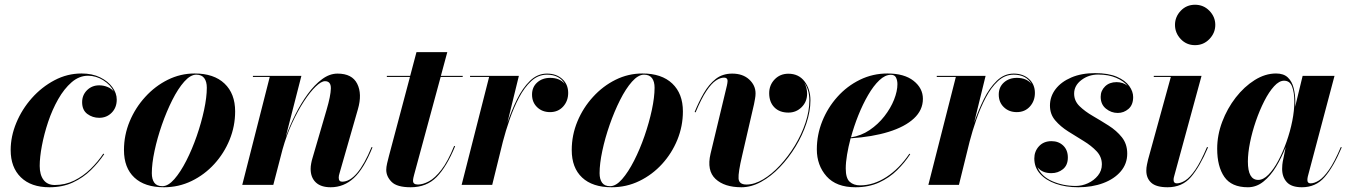

<svg xmlns="http://www.w3.org/2000/svg" viewBox="-20 -780 5690 810"><path d="M419.5 -129.5Q396 -94.5 363.5 -62.5Q331 -30.5 287.5 -10.2Q244 10 188.5 10Q111 10 68 -32Q25 -74 25 -147Q25 -204.5 48.8 -261.8Q72.5 -319 114.2 -366Q156 -413 210 -441.5Q264 -470 324 -470Q369 -470 402.2 -453.8Q435.5 -437.5 454 -412.2Q472.5 -387 472.5 -360Q472.5 -326 451.2 -304.5Q430 -283 398.5 -283Q370.5 -283 348.5 -299.2Q326.5 -315.5 326.5 -349Q326.5 -379 347.2 -399.5Q368 -420 398.5 -420Q416 -420 432.8 -413.5Q449.5 -407 460 -394Q446.5 -422 416 -441.2Q385.5 -460.5 351.5 -460.5Q314 -460.5 282.2 -433Q250.5 -405.5 225.5 -361.5Q200.5 -317.5 183.2 -266Q166 -214.5 156.8 -165.5Q147.5 -116.5 147.5 -80Q147.5 -42.5 163.8 -21Q180 0.5 211 0.5Q255 0.5 293 -18.2Q331 -37 362 -67.2Q393 -97.5 416 -132Z M671.5 10Q590.5 10 546.8 -31Q503 -72 503 -147Q503 -210 527 -267.8Q551 -325.5 592.8 -371.2Q634.5 -417 688 -443.5Q741.5 -470 801 -470Q882.5 -470 927.2 -427.5Q972 -385 972 -310Q972 -248 948.8 -190.8Q925.5 -133.5 884.2 -88.2Q843 -43 788.5 -16.5Q734 10 671.5 10ZM665 5.5Q689.5 5.5 715.5 -24.2Q741.5 -54 766 -102Q790.5 -150 810 -206.2Q829.5 -262.5 841 -316.2Q852.5 -370 852.5 -410Q852.5 -435.5 841.8 -450.2Q831 -465 808 -465Q783.5 -465 757.2 -435.5Q731 -406 706.8 -357.8Q682.5 -309.5 663 -253.5Q643.5 -197.5 632 -143.5Q620.5 -89.5 620.5 -49.5Q620.5 -24 631 -9.2Q641.5 5.5 665 5.5Z M1118 -455.5H1047V-460H1251.5L1185.5 -202.5Q1202.5 -250 1226.2 -297.2Q1250 -344.5 1278.5 -383.5Q1307 -422.5 1338.8 -446Q1370.5 -469.5 1404 -469.5Q1465.5 -469.5 1487 -426.5Q1508.5 -383.5 1490 -319.5L1412.5 -49.5Q1409 -39 1409 -30.5Q1409 -13.5 1423.5 -13.5Q1487.5 -13.5 1547.5 -159.5L1551.5 -158.5Q1515 -68 1472.8 -29Q1430.5 10 1375 10Q1333.5 10 1312 -10.8Q1290.5 -31.5 1290.5 -67.5Q1290.5 -78.5 1292.8 -90.5Q1295 -102.5 1298 -112L1358 -317.5Q1375 -375.5 1375.8 -406.5Q1376.5 -437.5 1351 -437.5Q1335.5 -437.5 1312 -415Q1288.5 -392.5 1262.5 -352.8Q1236.5 -313 1212.5 -261Q1188.5 -209 1172 -150L1133 0H1002Z M1900 -163Q1864.5 -76.5 1822 -33.2Q1779.5 10 1712.5 10Q1654.5 10 1632 -12.8Q1609.5 -35.5 1609.5 -63.5Q1609.5 -75 1613.2 -91.2Q1617 -107.5 1621 -122.5L1709.5 -455.5H1612V-460H1710.5L1737 -560H1867L1840 -460H1932V-455.5H1839L1727 -42.5Q1725.5 -37 1724 -30.2Q1722.5 -23.5 1722.5 -17Q1722.5 -1.5 1743.5 -1.5Q1764 -1.5 1789.5 -15Q1815 -28.5 1842.2 -63.8Q1869.5 -99 1896 -164.5Z M2043.5 -455.5H1963V-460H2169L2120.5 -262Q2138 -314 2161.5 -361.5Q2185 -409 2216.2 -439.2Q2247.5 -469.5 2287.5 -469.5Q2327 -469.5 2352 -446.8Q2377 -424 2377 -388Q2377 -354 2355.8 -330.5Q2334.5 -307 2300.5 -307Q2267.5 -307 2246 -327.8Q2224.5 -348.5 2224.5 -381Q2224.5 -412.5 2246.2 -432Q2268 -451.5 2301 -451.5Q2341.5 -451.5 2362.5 -426Q2340.5 -465 2287.5 -465Q2250.5 -465 2221.2 -438Q2192 -411 2169.5 -368Q2147 -325 2130 -276Q2113 -227 2101.5 -182.5L2056.5 0H1927.5Z M2560.5 10Q2479.5 10 2435.8 -31Q2392 -72 2392 -147Q2392 -210 2416 -267.8Q2440 -325.5 2481.8 -371.2Q2523.5 -417 2577 -443.5Q2630.5 -470 2690 -470Q2771.5 -470 2816.2 -427.5Q2861 -385 2861 -310Q2861 -248 2837.8 -190.8Q2814.5 -133.5 2773.2 -88.2Q2732 -43 2677.5 -16.5Q2623 10 2560.5 10ZM2554 5.5Q2578.5 5.5 2604.5 -24.2Q2630.5 -54 2655 -102Q2679.5 -150 2699 -206.2Q2718.5 -262.5 2730 -316.2Q2741.5 -370 2741.5 -410Q2741.5 -435.5 2730.8 -450.2Q2720 -465 2697 -465Q2672.5 -465 2646.2 -435.5Q2620 -406 2595.8 -357.8Q2571.5 -309.5 2552 -253.5Q2532.5 -197.5 2521 -143.5Q2509.5 -89.5 2509.5 -49.5Q2509.5 -24 2520 -9.2Q2530.5 5.5 2554 5.5Z M3111 -124Q3094 -52 3095.8 -26.8Q3097.5 -1.5 3129.5 -1.5Q3163 -1.5 3199.8 -23.5Q3236.5 -45.5 3271 -82.8Q3305.5 -120 3333.5 -166.2Q3361.5 -212.5 3378 -261.8Q3394.5 -311 3394.5 -356.5Q3394.5 -401.5 3373 -431Q3385 -410.5 3385 -384.5Q3385 -351 3362 -328Q3339 -305 3306 -305Q3268.5 -305 3246.8 -327.2Q3225 -349.5 3225 -387Q3225 -421 3248 -445Q3271 -469 3306 -469Q3349.5 -469 3374.2 -436.5Q3399 -404 3399 -356.5Q3399 -311 3382.2 -260.2Q3365.5 -209.5 3336.5 -161.8Q3307.5 -114 3270.2 -75Q3233 -36 3191.2 -13Q3149.5 10 3108 10Q3036 10 2998.5 -25.2Q2961 -60.5 2977.5 -131L3046.5 -418.5Q3047.5 -423 3048.5 -429Q3049.5 -435 3049.5 -438.5Q3049.5 -452.5 3034.5 -452.5Q3018.5 -452.5 3000 -440.2Q2981.5 -428 2960.2 -396.2Q2939 -364.5 2914.5 -306L2910.5 -307.5Q2928 -350.5 2949.2 -387.2Q2970.5 -424 2999.2 -446.8Q3028 -469.5 3069 -469.5Q3113.5 -469.5 3140.5 -444.8Q3167.5 -420 3167.5 -386Q3167.5 -375 3165.2 -363Q3163 -351 3161 -340.5Z M3548 -69Q3548 -28 3564.8 -13Q3581.5 2 3608.5 2Q3665 2 3719.5 -33.2Q3774 -68.5 3816.5 -131.5L3820 -129.5Q3797 -94 3764.5 -62Q3732 -30 3688.5 -10Q3645 10 3589 10Q3508 10 3467 -36.2Q3426 -82.5 3426 -150Q3426 -211.5 3449 -268.8Q3472 -326 3512.8 -371.5Q3553.5 -417 3607.8 -443.5Q3662 -470 3724 -470Q3795 -470 3834.2 -439Q3873.5 -408 3873.5 -363Q3873.5 -315.5 3835.5 -280.2Q3797.5 -245 3729 -223.8Q3660.5 -202.5 3568.5 -196.5Q3559 -160.5 3553.5 -127.5Q3548 -94.5 3548 -69ZM3738.5 -464.5Q3714 -464.5 3689.5 -441.2Q3665 -418 3642.5 -379.2Q3620 -340.5 3601.2 -293.8Q3582.5 -247 3570 -200.5Q3612.5 -207 3648.5 -231.2Q3684.5 -255.5 3711 -289.5Q3737.5 -323.5 3751.8 -359.5Q3766 -395.5 3766 -425Q3766 -440.5 3760.2 -452.5Q3754.5 -464.5 3738.5 -464.5Z M4012.5 -455.5H3932V-460H4138L4089.5 -262Q4107 -314 4130.5 -361.5Q4154 -409 4185.2 -439.2Q4216.5 -469.5 4256.5 -469.5Q4296 -469.5 4321 -446.8Q4346 -424 4346 -388Q4346 -354 4324.8 -330.5Q4303.5 -307 4269.5 -307Q4236.5 -307 4215 -327.8Q4193.5 -348.5 4193.5 -381Q4193.5 -412.5 4215.2 -432Q4237 -451.5 4270 -451.5Q4310.5 -451.5 4331.5 -426Q4309.5 -465 4256.5 -465Q4219.5 -465 4190.2 -438Q4161 -411 4138.5 -368Q4116 -325 4099 -276Q4082 -227 4070.5 -182.5L4025.5 0H3896.5Z M4735.5 -132Q4735.5 -89 4708.2 -57Q4681 -25 4634.2 -7.5Q4587.5 10 4529 10Q4476 10 4434 -4.8Q4392 -19.5 4367.8 -46.8Q4343.5 -74 4343.5 -111.5Q4343.5 -141.5 4363.2 -163Q4383 -184.5 4416 -184.5Q4446 -184.5 4465.5 -165.8Q4485 -147 4485 -115.5Q4485 -83 4464.2 -66.2Q4443.5 -49.5 4415.5 -49.5Q4376.5 -49.5 4357 -74.5Q4373 -36 4418.8 -15.8Q4464.5 4.5 4518.5 4.5Q4545 4.5 4570.2 -7.2Q4595.5 -19 4612 -39.5Q4628.5 -60 4628.5 -86.5Q4628.5 -118.5 4606.2 -142Q4584 -165.5 4551.5 -185.2Q4519 -205 4486.5 -225.5Q4454 -246 4431.8 -272Q4409.5 -298 4409.5 -334.5Q4409.5 -373 4433.2 -404Q4457 -435 4499.8 -453.2Q4542.5 -471.5 4600 -471.5Q4656.5 -471.5 4692 -456Q4727.5 -440.5 4744 -417.2Q4760.5 -394 4760.5 -370.5Q4760.5 -337.5 4740.8 -320.5Q4721 -303.5 4695.5 -303.5Q4668 -303.5 4645.8 -321.5Q4623.5 -339.5 4623.5 -371.5Q4623.5 -397.5 4642 -415.5Q4660.5 -433.5 4690.5 -433.5Q4718 -433.5 4737 -418Q4720 -438.5 4688.2 -452Q4656.5 -465.5 4612.5 -465.5Q4572.5 -465.5 4542 -442.2Q4511.5 -419 4511.5 -385Q4511.5 -354.5 4534.2 -332.2Q4557 -310 4590.2 -290.8Q4623.5 -271.5 4657 -250.2Q4690.5 -229 4713 -200.8Q4735.5 -172.5 4735.5 -132Z M4937 -675Q4937 -709 4961.2 -734.5Q4985.5 -760 5021.5 -760Q5057.5 -760 5082.2 -734.5Q5107 -709 5107 -675Q5107 -641 5082.2 -615.2Q5057.5 -589.5 5021.5 -589.5Q4985.5 -589.5 4961.2 -615.2Q4937 -641 4937 -675ZM5076.5 -158.5Q5041 -75.5 5004 -32.8Q4967 10 4906 10Q4858 10 4837 -9Q4816 -28 4816 -60Q4816 -73 4818.8 -85.8Q4821.5 -98.5 4823.5 -107L4919.5 -455.5H4847.5V-460H5049L4933.5 -36.5Q4931 -29 4931 -21Q4931 -6.5 4944.5 -6.5Q4961 -6.5 4980.5 -18.8Q5000 -31 5022.8 -64Q5045.5 -97 5072 -159.5Z M5444.5 -349Q5444.5 -340.5 5444 -330L5475.5 -460H5610L5497.5 -36Q5495.5 -28 5495.5 -20.5Q5495.5 -6.5 5509 -6.5Q5525 -6.5 5544.5 -18.8Q5564 -31 5587 -64Q5610 -97 5636.5 -159.5L5640.5 -158.5Q5605.5 -75.5 5568.2 -32.8Q5531 10 5472.5 10Q5428.5 10 5408.8 -11.5Q5389 -33 5389 -67.5Q5389 -77.5 5389.8 -85Q5390.5 -92.5 5391.5 -97.5L5404 -159.5Q5387 -115.5 5363.5 -76.8Q5340 -38 5310.2 -14Q5280.5 10 5244.5 10Q5175.5 10 5145.2 -33.8Q5115 -77.5 5115 -152.5Q5115 -210 5136.2 -266.2Q5157.5 -322.5 5193.2 -368.5Q5229 -414.5 5273.2 -442.2Q5317.5 -470 5363.5 -470Q5395.5 -470 5413 -453.2Q5430.5 -436.5 5437.5 -409Q5444.5 -381.5 5444.5 -349ZM5440.5 -351Q5440.5 -390 5431 -414.8Q5421.5 -439.5 5397 -439.5Q5376.5 -439.5 5355 -416Q5333.5 -392.5 5313.8 -353.8Q5294 -315 5278.2 -269.2Q5262.5 -223.5 5253.5 -178.8Q5244.5 -134 5244.5 -98.5Q5244.5 -21 5288 -21Q5309.5 -21 5331.2 -43Q5353 -65 5372.5 -101.5Q5392 -138 5407.5 -181.8Q5423 -225.5 5431.8 -269.8Q5440.5 -314 5440.5 -351Z"/></svg>

Font: Bodoni* 36pt
Style: Bold Italic
Weight: 700
Italic angle: -13°
Version: Version 2.3